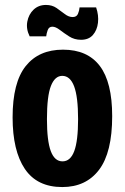

<svg xmlns="http://www.w3.org/2000/svg" viewBox="-20 -743 506 777"><path d="M232 14Q130 14 80.5 -59.5Q31 -133 31 -268Q31 -409 84 -475.5Q137 -542 235 -542Q334 -542 384 -476Q434 -410 434 -273Q434 -126 381 -56Q328 14 232 14ZM233 -90Q265 -90 280.5 -131.5Q296 -173 296 -261Q296 -351 280 -393.5Q264 -436 232 -436Q202 -436 186 -395Q170 -354 170 -261Q170 -173 185.5 -131.5Q201 -90 233 -90ZM308 -582Q281 -582 260 -595.5Q239 -609 222 -622Q205 -635 192 -635Q178 -635 173 -621Q168 -607 167 -596H100Q85 -626 90.5 -655.5Q96 -685 116 -704Q136 -723 166 -723Q191 -723 209 -710.5Q227 -698 242.5 -686Q258 -674 274 -674Q290 -674 295.5 -687Q301 -700 302 -713H369Q380 -681 376.5 -651Q373 -621 356 -601.5Q339 -582 308 -582Z"/></svg>

Font: Bricolage Grotesque 12pt Condensed Bricolage Grotesque 10pt Condensed Regular
Style: Bold
Weight: 700
Width: 3
Designer: Mathieu Triay
Foundry: Atelier Triay
Version: Version 1.001; ttfautohint (v1.8.4.7-5d5b);gftools[0.9.33.de